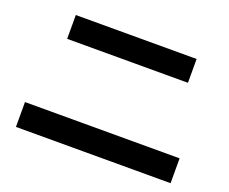

<svg xmlns="http://www.w3.org/2000/svg" viewBox="-110 -870 1219 1021"><g transform="rotate(20 500.0 -359.0)"><path d="M62.5 -25.4V-166H937.5V-25.4ZM158.2 -558.6V-693.4H841.8V-558.6Z"/></g></svg>

Font: GenEi M Gothic v2 Bold
Style: Regular
Weight: 700
Version: Version 2.0